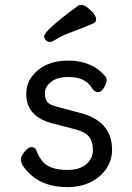

<svg xmlns="http://www.w3.org/2000/svg" viewBox="-20 -739 540 783"><path d="M255 24Q161 24 106 -26Q65 -63 65 -90Q65 -101 80 -120Q95 -139 108 -139Q123 -139 128 -127Q134 -108 148 -88Q175 -46 255 -46Q306 -46 332.5 -70Q359 -94 359 -126Q359 -160 344 -180.5Q329 -201 283.5 -212.5Q238 -224 193 -236Q87 -264 87 -356Q87 -396 110 -427Q160 -492 258 -492Q356 -492 411 -426Q415 -422 415 -411Q415 -400 404 -381.5Q393 -363 380 -363Q366 -363 355 -380Q328 -425 260 -425Q212 -425 187.5 -404.5Q163 -384 163 -360Q163 -335 173.5 -322.5Q184 -310 219 -302L305 -279Q437 -246 437 -128Q437 -87 414.5 -52.5Q392 -18 351 3Q310 24 255 24ZM183 -568Q173 -568 166.5 -575.5Q160 -583 160 -591Q160 -614 299 -716Q303 -719 313 -719Q323 -719 337 -708Q372 -681 372 -659Q372 -650 362 -644Q317 -625 274 -609Q231 -593 212 -580.5Q193 -568 183 -568Z"/></svg>

Font: LXGW WenKai Mono Medium
Style: Regular
Weight: 500
Monospace: yes
Designer: LXGW / Fontworks Inc.
Foundry: LXGW / Fontworks Inc.
Version: Version 1.520; June 14, 2025